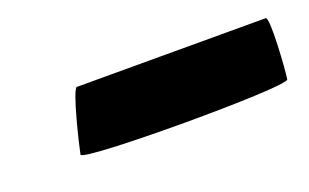

<svg xmlns="http://www.w3.org/2000/svg" viewBox="-32 -445 452 281"><g transform="rotate(-20 194.5 -304.5)"><path d="M63 -261C61 -250 383 -250 385 -261C387 -272 393 -356 386 -356H92C85 -356 65 -272 63 -261Z"/></g></svg>

Font: Ampere
Style: UltCndIta
Weight: 400
Version: Version 1